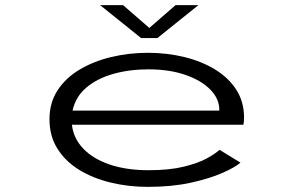

<svg xmlns="http://www.w3.org/2000/svg" viewBox="-20 -718 1140 749"><path d="M557 11Q481 11 411.8 -5.8Q342.5 -22.5 288.8 -55.5Q235 -88.5 204 -138Q173 -187.5 173 -253Q173 -317 204.5 -365.5Q236 -414 290.5 -446.5Q345 -479 413.8 -495.5Q482.5 -512 557 -512Q631.5 -512 699 -495.5Q766.5 -479 819 -447Q871.5 -415 901.8 -368Q932 -321 932 -259.5Q932 -242 929.5 -231.5H260.5Q266.5 -178.5 304.5 -138.5Q342.5 -98.5 407.8 -76.2Q473 -54 560 -54Q641 -54 697 -67.8Q753 -81.5 787 -100.2Q821 -119 836.5 -133.5L918 -83.5Q897.5 -65.5 847.8 -43.5Q798 -21.5 724.2 -5.2Q650.5 11 557 11ZM559 -447.5Q484.5 -447.5 421.2 -429.5Q358 -411.5 316.2 -375.8Q274.5 -340 263 -286.5H835.5V-289.5Q835.5 -333 800.2 -368.8Q765 -404.5 702.8 -426Q640.5 -447.5 559 -447.5ZM370.5 -698H460L562.5 -609L665 -698H754L594 -569.5H530.5Z"/></svg>

Font: Trispace Expanded Light
Style: Regular
Weight: 300
Width: 7
Designer: Tyler Finck
Foundry: Etcetera Type Company
Version: Version 1.210; ttfautohint (v1.8.3)